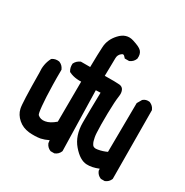

<svg xmlns="http://www.w3.org/2000/svg" viewBox="-139 -672 778 807"><g transform="rotate(30 250.0 -269.0)"><path d="M212.4 20Q195.8 13.2 189 -3.4L188.5 -4.4V-5.9L187 -17.6Q168 -8.3 149.9 -4.4Q137.7 -2.4 124 -2Q110.4 -1.5 95.7 -2.9Q64.5 -6.3 42.5 -25.4Q20.5 -44.4 14.6 -70.3Q8.8 -94.2 7.8 -241.7Q3.9 -281.2 20.5 -314L22 -316.4L23.9 -317.9Q37.6 -326.7 56.2 -324.2L57.1 -323.7L58.6 -323.2Q73.7 -316.9 81.1 -300.8L82 -298.8V-296.9Q81.5 -258.8 82.3 -225.3Q83 -191.9 84.2 -168Q85.4 -144 87.2 -126Q88.9 -107.9 90.8 -98.1Q92.8 -88.4 94.7 -85.9Q108.9 -72.8 130.4 -76.7Q152.3 -80.1 177.7 -102.1L178.7 -296.9Q168 -296.4 158 -297.4Q147.9 -298.3 138.7 -300.8Q129.4 -303.2 120.6 -307.6L118.2 -308.6L116.7 -311Q108.4 -324.7 109.4 -342.3V-344.2L110.4 -346.2Q117.7 -360.8 133.8 -368.2L135.7 -369.1H137.7H180.7Q181.6 -436 183.6 -467.8Q185.5 -504.9 213.4 -535.2Q243.2 -567.9 280.8 -556.2Q297.9 -550.8 308.6 -545.9Q319.3 -541 325.7 -534.7Q337.4 -522 335 -500V-498.5L334.5 -497.6Q328.1 -481 311.5 -473.6L309.6 -472.7H307.6H293H288.6L285.6 -476.1Q279.8 -483.4 275.6 -484.1Q271.5 -484.9 266.6 -480.5Q253.9 -470.7 253.9 -453.6Q253.9 -443.4 253.4 -421.9Q252.9 -400.4 252.4 -367.7Q279.8 -368.2 297.4 -367.9Q314.9 -367.7 324.7 -366.7Q338.9 -364.7 344.2 -352.8Q349.6 -340.8 347.2 -324.2Q342.8 -295.9 341.8 -236.8Q340.8 -176.8 342.8 -143.1Q343.3 -132.3 345 -123Q346.7 -113.8 348.9 -106.4Q351.1 -99.1 354.5 -93.8Q361.3 -80.1 381.8 -84.5Q393.1 -86.4 403.8 -89.8Q414.6 -93.3 423.8 -97.7L425.8 -333V-335.4L427.2 -337.9L438 -356.4L438.5 -357.9L439.9 -358.9Q452.1 -369.6 470.2 -367.2L471.7 -366.7L472.7 -366.2Q488.8 -358.9 495.1 -343.8L496.1 -341.8V-339.8L498 -11.7V-9.8L497.6 -8.3Q494.1 0 488.3 5.9Q482.4 11.7 474.1 15.1L472.7 15.6H470.7H457H455.1L453.6 15.1Q437 8.3 430.2 -8.3L429.7 -9.3V-10.7L429.2 -19Q397.5 -5.9 371.6 -7.3Q338.9 -8.8 304.7 -48.8Q270.5 -88.4 270.5 -151.9Q270.5 -180.2 271 -216.8Q271.5 -253.4 272.5 -297.4L250 -296.4L256.8 -6.8V-5.4L256.3 -3.4Q249.5 13.2 232.9 20L231.4 20.5H229.5H215.8H213.9Z"/></g></svg>

Font: NaikaiFont
Style: Bold
Weight: 700
Version: Version 1.89